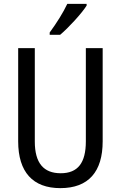

<svg xmlns="http://www.w3.org/2000/svg" viewBox="-20 -963 625 993"><path d="M428 -934V-943H328C307 -898 273 -844 237 -795V-783H291C334 -819 403 -894 428 -934ZM511 -232V-714H424V-232C424 -121 383 -67 294 -67C206 -67 160 -119 160 -231V-714H74V-232C74 -73 150 10 292 10C438 10 511 -75 511 -232Z"/></svg>

Font: Noto Sans Lao Looped Condensed
Style: Regular
Weight: 400
Width: 3
Designer: Mark Frömberg, Ben Mitchell
Foundry: The Fontpad Ltd
Version: Version 1.003